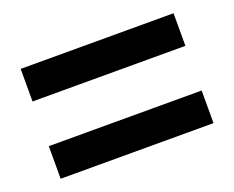

<svg xmlns="http://www.w3.org/2000/svg" viewBox="-66 -599 655 537"><g transform="rotate(-20 261.5 -330.5)"><path d="M34 -397V-494H489V-397ZM34 -167V-264H489V-167Z"/></g></svg>

Font: Assistant
Style: Bold
Weight: 700
Designer: Hebrew By Ben Nathan, Latin by Paul Hunt
Version: Version 2.001;PS 002.001;hotconv 1.0.88;makeotf.lib2.5.64775